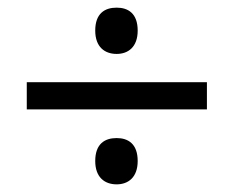

<svg xmlns="http://www.w3.org/2000/svg" viewBox="-20 -603 612 502"><path d="M285 -462C315 -462 340 -480 340 -523C340 -568 315 -583 285 -583C254 -583 229 -568 229 -523C229 -480 254 -462 285 -462ZM50 -317H521V-388H50ZM285 -121C315 -121 340 -139 340 -182C340 -227 315 -242 285 -242C254 -242 229 -227 229 -182C229 -139 254 -121 285 -121Z"/></svg>

Font: Noto Sans Kayah Li
Style: Regular
Weight: 400
Designer: Monotype Design Team, Sérgio Martins
Foundry: Monotype Imaging Inc.
Version: Version 2.002